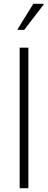

<svg xmlns="http://www.w3.org/2000/svg" viewBox="-20 -995 254 1015"><path d="M84 0V-743H130V0ZM74 -837V-842L156 -975H210V-970L108 -837Z"/></svg>

Font: Saira Semi Condensed ExtraLight
Style: Regular
Weight: 200
Width: 4
Designer: Hector Gatti with collaboration of the Omnibus-Type team
Foundry: Omnibus-Type
Version: Version 1.001; ttfautohint (v1.8)